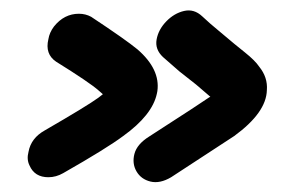

<svg xmlns="http://www.w3.org/2000/svg" viewBox="-20 -454 597 377"><path d="M316 -106 440 -187Q503 -233 504 -277Q506 -302 489 -323Q481 -335 461 -351L440 -368L409 -394Q393 -407 377 -422Q361 -437 341.5 -432.5Q322 -428 306.5 -412Q291 -396 287.5 -376.5Q284 -357 300 -342L332 -314L365 -288L393 -264L391 -263Q380 -255 273 -186Q249 -171 244 -152Q239 -133 248 -117.5Q257 -102 275.5 -97.5Q294 -93 316 -106ZM75 -106Q90 -106 104 -114Q190 -163 222 -187Q279 -228 288 -270L289 -275Q295 -318 250 -357Q227 -376 159 -421Q148 -427 135 -427Q106 -427 86 -402Q77 -390 75 -377Q68 -348 90 -333Q156 -292 174 -276L182 -269L173 -262Q151 -246 68 -198Q41 -183 36 -156Q32 -141 38 -129Q48 -106 75 -106Z"/></svg>

Font: Balsamiq Sans
Style: Italic
Weight: 400
Italic angle: -12°
Designer: Michael Angeles
Foundry: Balsamiq SRL
Version: Version 1.020; ttfautohint (v1.8.4.7-5d5b);gftools[0.9.26]